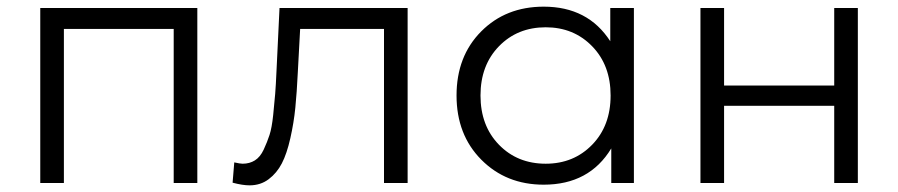

<svg xmlns="http://www.w3.org/2000/svg" viewBox="-20 -550 2699 577"><path d="M101 -526H573V0H502V-463H172V0H101Z M820 -526H1205V0H1134V-463H882L875 -333Q872 -271 867.5 -226Q863 -181 852.5 -134.5Q842 -88 827 -59Q812 -30 787.5 -11.5Q763 7 730 7Q709 7 679 -1L684 -62Q702 -58 709 -58Q730 -58 746 -68Q762 -78 772.5 -100.5Q783 -123 790 -144.5Q797 -166 801 -204.5Q805 -243 807 -268Q809 -293 811 -338Z M1814 -526H1885V0H1817V-104Q1751 5 1614 5Q1501 5 1426.5 -70Q1352 -145 1352 -263Q1352 -381 1426 -455.5Q1500 -530 1614 -530Q1747 -530 1814 -426ZM1620 -58Q1704 -58 1759.5 -115Q1815 -172 1815 -263Q1815 -354 1759.5 -411Q1704 -468 1620 -468Q1535 -468 1479.5 -411Q1424 -354 1424 -263Q1424 -172 1479.5 -115Q1535 -58 1620 -58Z M2085 0V-526H2156V-293H2487V-526H2558V0H2487V-232H2156V0Z"/></svg>

Font: Montserrat Alternates
Style: Regular
Weight: 400
Designer: Julieta Ulanovsky
Foundry: Julieta Ulanovsky
Version: Version 7.200;PS 007.200;hotconv 1.0.88;makeotf.lib2.5.64775